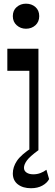

<svg xmlns="http://www.w3.org/2000/svg" viewBox="-20 -815 298 1042"><path d="M148.4 206.5Q104 206.5 76.8 185.4Q49.6 164.3 49.6 126.3Q49.6 91.5 71.8 58.1Q93.9 24.7 155.7 -15.3L188.6 0Q140.6 35.2 125.3 56.8Q110.1 78.3 110.1 95.8Q110.1 112.1 124 121.5Q137.8 131 160.9 131Q181.1 131 199.1 124.3Q217.1 117.6 231.9 106.3L246.5 156.9Q235.6 178.1 209.8 192.3Q184.1 206.5 148.4 206.5ZM120.9 -659.1Q91.6 -659.1 70.6 -678Q49.6 -696.8 49.6 -727.4Q49.6 -758.6 70.6 -776.8Q91.6 -795 120.9 -795Q151.6 -795 172.3 -776.8Q192.9 -758.6 192.9 -727.4Q192.9 -696.8 172.3 -678Q151.6 -659.1 120.9 -659.1ZM139.3 0V-430.9H19.8V-550.5H188.6V0Z"/></svg>

Font: Savate ExtraLight
Style: Regular
Weight: 200
Designer: Max Esnée
Foundry: Plomb Type
Version: Version 2.000